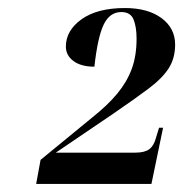

<svg xmlns="http://www.w3.org/2000/svg" viewBox="-20 -844 456 478"><path d="M70 -386 81 -446 209 -551Q248 -582 272 -611Q296 -640 308 -672.5Q320 -705 320 -748Q320 -777 312.5 -795.5Q305 -814 282 -814Q253 -814 238 -782.5Q223 -751 215 -678Q182 -678 163 -692Q144 -706 144 -728Q144 -768 183 -796Q222 -824 291 -824Q348 -824 382 -799Q416 -774 416 -733Q416 -699 400 -674Q384 -649 350 -623.5Q316 -598 262 -561L119 -464H317Q340 -464 351.5 -472.5Q363 -481 368 -500L376 -526H386L357 -386Z"/></svg>

Font: Noto Serif Display SemiCondensed
Style: Bold Italic
Weight: 700
Width: 4
Italic angle: -12°
Designer: Monotype Design Team
Foundry: Monotype Imaging Inc.
Version: Version 2.009